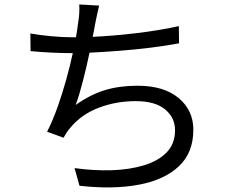

<svg xmlns="http://www.w3.org/2000/svg" viewBox="-20 -805 1040 860"><path d="M781 -688 782 -611Q724 -600 655 -591.5Q586 -583 515 -577.5Q444 -572 381 -569Q368 -507 351.5 -442.5Q335 -378 319 -335Q384 -381 449 -401Q514 -421 596 -421Q714 -421 780 -366Q846 -311 846 -224Q846 -121 781 -60Q716 1 601 22.5Q486 44 336 27L314 -52Q400 -40 480 -42.5Q560 -45 624.5 -64.5Q689 -84 726.5 -122.5Q764 -161 764 -222Q764 -278 719.5 -315Q675 -352 588 -352Q500 -352 422.5 -322.5Q345 -293 296 -234Q277 -212 265 -188L191 -215Q216 -264 237.5 -324.5Q259 -385 276.5 -448Q294 -511 306 -567H305Q255 -567 207.5 -569.5Q160 -572 117 -576L116 -655Q155 -648 207 -643Q259 -638 304 -638H320Q324 -658 326 -674Q328 -690 330 -703Q334 -727 335 -746Q336 -765 335 -785L424 -780Q419 -760 414.5 -738Q410 -716 406 -697Q404 -686 401.5 -671Q399 -656 395 -640Q484 -644 587 -656Q690 -668 781 -688Z"/></svg>

Font: Noto IKEA Simplified Chinese
Style: Regular
Weight: 400
Designer: Monotype Design Team
Foundry: Monotype Imaging Inc.
Version: Version 1.100